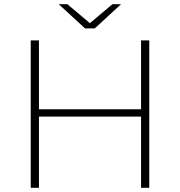

<svg xmlns="http://www.w3.org/2000/svg" viewBox="-20 -892 855 912"><path d="M165 -700H126V0H165V-338H650V0H689V-700H650V-373H165ZM555 -872H514L407 -782L300 -872H259L384 -757H430Z"/></svg>

Font: Montserrat-Alt1 ExtLt
Style: Regular
Weight: 200
Designer: Differentunic
Foundry: Differentunic
Version: Version 7.222